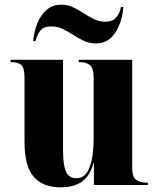

<svg xmlns="http://www.w3.org/2000/svg" viewBox="-20 -792 678 822"><path d="M240 10Q163 10 124 -35.5Q85 -81 85 -182V-456Q85 -500 72 -513Q59 -526 28 -526H25V-536H250V-147Q250 -85 262.5 -57Q275 -29 307 -29Q347 -29 364 -77Q381 -125 381 -199V-460Q381 -501 364.5 -513.5Q348 -526 321 -526H317V-536H546V-73Q546 -34 563 -22Q580 -10 609 -10H613V0H382V-94H380Q366 -39 331 -14.5Q296 10 240 10ZM390 -606Q363 -606 339.5 -617Q316 -628 293.5 -642.5Q271 -657 248.5 -668Q226 -679 199 -679Q167 -679 152.5 -660.5Q138 -642 132 -616H122Q126 -659 140.5 -694Q155 -729 180.5 -750.5Q206 -772 241 -772Q269 -772 292.5 -761Q316 -750 338 -735.5Q360 -721 382.5 -710Q405 -699 431 -699Q462 -699 477.5 -717.5Q493 -736 498 -762H508Q503 -697 473 -651.5Q443 -606 390 -606Z"/></svg>

Font: Noto Serif Display SemiCondensed ExtraBold
Style: Regular
Weight: 800
Width: 4
Designer: Monotype Design Team
Foundry: Monotype Imaging Inc.
Version: Version 2.009